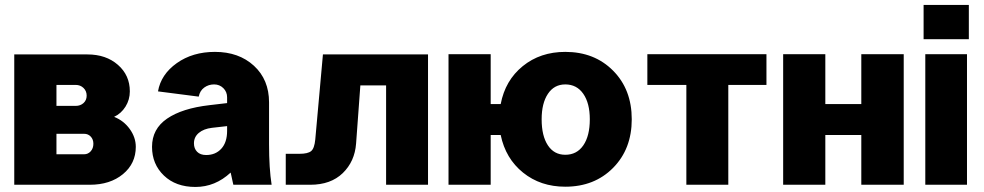

<svg xmlns="http://www.w3.org/2000/svg" viewBox="-20 -740 3942 769"><path d="M37.1 -522H330.1Q404.8 -522 452.4 -480.2Q500 -438.5 500 -374Q500 -340.8 482.7 -313Q465.3 -285.2 437 -272Q475.6 -256.8 499.8 -223.1Q523.9 -189.5 523.9 -151.9Q523.9 -85 472.4 -42.5Q420.9 0 339.8 0H37.1ZM206.1 -204.1V-122.1H316.9Q332.5 -122.1 343.3 -134Q354 -146 354 -164.1Q354 -181.6 343.5 -192.9Q333 -204.1 316.9 -204.1ZM206.1 -399.9V-315.9H283.2Q302.2 -315.9 314.7 -327.4Q327.1 -338.9 327.1 -356.9Q327.1 -375.5 314.5 -387.7Q301.8 -399.9 283.2 -399.9Z M1067.9 0H914.6Q914.6 0.5 911.9 -12Q909.2 -24.4 906.5 -36.9Q903.8 -49.3 903.8 -48.8Q841.8 8.8 762.7 8.8Q684.1 8.8 636.5 -36.9Q588.9 -82.5 588.9 -151.9Q588.9 -223.6 649.2 -264.9Q709.5 -306.2 818.8 -318.8L889.6 -327.1V-350.1Q889.6 -372.1 874.5 -387Q859.4 -401.9 837.4 -401.9Q815.4 -401.9 798.1 -389.4Q780.8 -377 775.9 -353L612.8 -374Q624.5 -441.9 688 -487.1Q751.5 -532.2 840.8 -532.2Q936.5 -532.2 997.1 -476.6Q1057.6 -420.9 1057.6 -330.1V-162.1Q1057.6 -65.9 1067.9 0ZM805.7 -119.1Q843.3 -119.1 866.5 -144.5Q889.6 -169.9 889.6 -215.8V-234.9L828.6 -228Q795.9 -224.1 776.4 -207.8Q756.8 -191.4 756.8 -166Q756.8 -145 769.5 -132.1Q782.2 -119.1 805.7 -119.1Z M1273.4 -522H1694.3V0H1526.4V-397.9H1423.3L1406.2 -165Q1400.9 -93.3 1352.8 -46.6Q1304.7 0 1222.7 0H1124.5V-124H1179.7Q1212.9 -124 1226.1 -134.8Q1239.3 -145.5 1242.7 -181.2Z M1776.4 -522.9H1945.3V-323.2H1985.4Q2003.4 -418 2073.7 -475.1Q2144 -532.2 2244.1 -532.2Q2360.8 -532.2 2435.5 -457Q2510.3 -381.8 2510.3 -262.2Q2510.3 -143.1 2435.5 -67.6Q2360.8 7.8 2244.1 7.8Q2145 7.8 2075 -48.6Q2004.9 -105 1985.4 -199.2H1945.3V0H1776.4ZM2149.4 -262.2Q2149.4 -195.8 2174.3 -158Q2199.2 -120.1 2244.1 -120.1Q2290.5 -120.1 2316.4 -158Q2342.3 -195.8 2342.3 -262.2Q2342.3 -326.7 2316.2 -364.3Q2290 -401.9 2244.1 -401.9Q2199.7 -401.9 2174.6 -364.3Q2149.4 -326.7 2149.4 -262.2Z M2572.8 -399.9V-522.9H3049.8V-399.9H2897V0H2729V-399.9Z M3116.7 -522.9H3285.6V-323.2H3429.7V-522.9H3599.6V0H3429.7V-199.2H3285.6V0H3116.7Z M3686 0V-522.9H3853V0ZM3679.2 -583V-720.2H3860.4V-583Z"/></svg>

Font: LT Superior Black
Style: Regular
Weight: 900
Designer: Daniel Lyons
Foundry: LyonsType
Version: Version 2.005